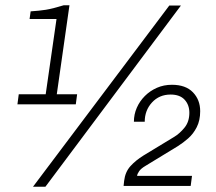

<svg xmlns="http://www.w3.org/2000/svg" viewBox="-20 -707 818 727"><path d="M46 -312 51 -350H153L194 -635H92L96 -664Q128 -666 153.5 -670Q179 -674 221 -687H243L195 -350H272L267 -312ZM105 0 621 -686H665L152 0ZM448 -3 450 -22Q454 -56 474 -78Q494 -100 523 -118L640 -189Q660 -201 678.5 -223.5Q697 -246 697 -280Q697 -310 679 -329.5Q661 -349 626 -349Q583 -349 555.5 -319Q528 -289 528 -246H487Q487 -274 498 -299Q509 -324 528.5 -343.5Q548 -363 574 -374.5Q600 -386 631 -386Q683 -386 710.5 -357.5Q738 -329 738 -286Q738 -251 725 -225.5Q712 -200 692.5 -183Q673 -166 654 -154L531 -79Q514 -69 507 -59Q500 -49 499 -41H707L702 -3Z"/></svg>

Font: Chivo Medium Thin
Style: Italic
Weight: 250
Italic angle: -8.05°
Version: Version 2.002